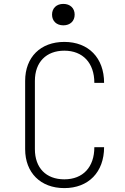

<svg xmlns="http://www.w3.org/2000/svg" viewBox="-20 -955 640 985"><path d="M305 -825C340 -825 363 -847 363 -880C363 -913 340 -935 305 -935C270 -935 247 -913 247 -880C247 -847 270 -825 305 -825ZM310 10C434 10 514 -72 514 -200H464C464 -98 406 -35 310 -35C216 -35 159 -94 159 -190V-540C159 -636 217 -695 310 -695C405 -695 464 -632 464 -530H514C514 -658 434 -740 310 -740C188 -740 109 -662 109 -540V-190C109 -69 188 10 310 10Z"/></svg>

Font: JetBrains Mono Thin
Style: Regular
Weight: 100
Monospace: yes
Designer: Philipp Nurullin, Konstantin Bulenkov
Foundry: JetBrains
Version: Version 2.305